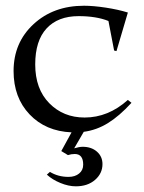

<svg xmlns="http://www.w3.org/2000/svg" viewBox="-20 -446 507 676"><path d="M442.9 -84Q399.9 -37.1 359.9 -12.5Q319.8 12.2 274.9 18.1L241.2 76.2Q259.3 70.8 271 70.8Q301.8 70.8 321.3 87.9Q340.8 105 340.8 131.8Q340.8 164.6 314.7 187.3Q288.6 210 247.1 210Q221.2 210 192.6 198.2Q164.1 186.5 145 168.9L155.8 159.2Q184.6 176.8 221.2 176.8Q244.1 176.8 258.5 165Q272.9 153.3 272.9 133.8Q272.9 96.2 243.2 96.2Q231 96.2 219.2 100.1L195.8 85.9L231.9 20Q140.6 16.1 84.2 -43.2Q27.8 -102.5 27.8 -195.8Q27.8 -295.9 97.9 -360.8Q168 -425.8 275.9 -425.8Q308.6 -425.8 352.1 -419.2Q395.5 -412.6 430.2 -401.9L390.1 -266.1L381.8 -268.1L361.8 -372.1Q319.3 -389.2 256.8 -389.2Q184.1 -389.2 144 -345.9Q104 -302.7 104 -219.2Q104 -132.8 153.6 -82.5Q203.1 -32.2 277.8 -32.2Q361.3 -32.2 430.2 -94.2Z"/></svg>

Font: Halibut
Style: Regular
Weight: 400
Designer: Matteo Maggi
Foundry: Collletttivo
Version: Version 3.080 | FøM Fix